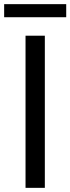

<svg xmlns="http://www.w3.org/2000/svg" viewBox="-26 -905 339 925"><path d="M97 0V-733H190V0ZM-6 -822V-885H293V-822Z"/></svg>

Font: Source Han Sans Regular
Style: Regular
Weight: 400
Designer: Ryoko NISHIZUKA  (kana & ideographs); Paul D. Hunt (Latin, Greek & Cyrillic); Wenlong ZHANG  (bopomofo); Sandoll Communi
Foundry: Adobe Systems Incorporated
Version: Version 1.00 January 18, 2024, initial release